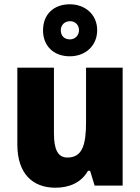

<svg xmlns="http://www.w3.org/2000/svg" viewBox="-20 -867 655 897"><path d="M306 -604C379 -604 434 -653 434 -726C434 -799 378 -847 306 -847C231 -847 181 -800 181 -725C181 -652 231 -604 306 -604ZM307 -683C279 -683 264 -701 264 -726C264 -751 283 -768 307 -768C331 -768 349 -751 349 -726C349 -701 330 -683 307 -683ZM553 -551H382V-296C382 -191 365 -131 295 -131C250 -131 232 -169 232 -244V-551H61V-192C61 -55 133 10 239 10C304 10 360 -14 391 -69H401L422 0H553Z"/></svg>

Font: Noto Sans Bengali SemiCondensed ExtraBold
Style: Regular
Weight: 800
Width: 4
Designer: Joana Ranito - Universal Thirst; Jelle Bosma - Monotype Design Team
Foundry: Universal Thirst ehf.
Version: Version 3.000